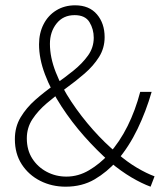

<svg xmlns="http://www.w3.org/2000/svg" viewBox="-20 -691 615 723"><path d="M227 12Q175 12 131.5 -10Q88 -32 62 -72Q36 -112 36 -167Q36 -213 57.5 -249Q79 -285 113 -315Q147 -345 185 -371.5Q223 -398 256.5 -425Q290 -452 311.5 -482Q333 -512 333 -549Q333 -581 317 -607.5Q301 -634 261 -634Q218 -634 193 -602.5Q168 -571 168 -526Q168 -475 190 -419Q212 -363 249 -307.5Q286 -252 330.5 -202Q375 -152 421 -114Q459 -81 495.5 -59.5Q532 -38 562 -27L547 12Q514 0 475 -23Q436 -46 394 -81Q345 -124 297.5 -177.5Q250 -231 211 -291Q172 -351 149.5 -410.5Q127 -470 127 -524Q127 -566 144 -599.5Q161 -633 192 -652Q223 -671 263 -671Q316 -671 345 -637Q374 -603 374 -551Q374 -510 353 -476.5Q332 -443 298.5 -414Q265 -385 227.5 -358Q190 -331 156.5 -302.5Q123 -274 102 -242Q81 -210 81 -170Q81 -126 101.5 -94Q122 -62 156 -44Q190 -26 230 -26Q275 -26 315.5 -50Q356 -74 389 -110Q431 -157 460.5 -216.5Q490 -276 508 -345H551Q530 -272 498 -205.5Q466 -139 421 -86Q383 -43 336 -15.5Q289 12 227 12Z"/></svg>

Font: Mada Light
Style: Regular
Weight: 300
Designer: Khaled Hosny
Version: Version 1.5